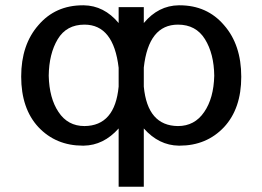

<svg xmlns="http://www.w3.org/2000/svg" viewBox="-20 -535 990 725"><path d="M198 -387Q231 -442 299 -442Q409 -442 428 -279V-208Q414 -60 299 -59Q236 -59 201 -112Q166 -164 164 -249Q165 -332 198 -387ZM754 -387Q788 -332 789 -249Q787 -164 751 -112Q715 -59 652 -59Q537 -60 523 -208V-280Q541 -442 652 -442Q720 -442 754 -387ZM428 -508V-448Q373 -514 296 -515H293Q189 -515 125 -440Q60 -366 60 -246Q60 -125 125 -55Q191 15 293 15H296Q371 14 428 -50V170H523V-50Q580 14 655 15H658Q760 15 826 -55Q891 -125 891 -245Q891 -366 826 -440Q762 -515 658 -515H655Q578 -514 523 -448V-508Z"/></svg>

Font: Sawarabi Gothic
Style: Regular
Weight: 400
Designer: mshio (mshio@users.sourceforge.jp)
Version: Version 20141215